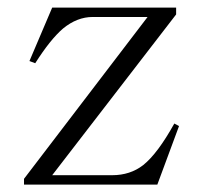

<svg xmlns="http://www.w3.org/2000/svg" viewBox="-20 -498 540 519"><path d="M121.1 -477.5 59.6 -333 75.2 -327.1Q116.2 -391.6 150.4 -420.9Q188.5 -452.1 230.5 -452.1H378.9L44.9 -14.6V1H405.3L463.9 -157.2L451.2 -164.1Q406.2 -83 367.2 -51.8Q332 -24.4 283.2 -24.4H121.1L456.1 -459V-477.5Z"/></svg>

Font: Batang
Style: Regular
Weight: 400
Version: Version 2.21